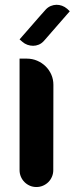

<svg xmlns="http://www.w3.org/2000/svg" viewBox="-20 -769 314 790"><path d="M213.4 -661.1Q203.1 -649.4 193.6 -638.4Q184.1 -627.4 176.5 -618.7Q168.9 -609.9 164.1 -604.5Q159.2 -599.1 159.2 -599.1Q150.4 -589.8 139.2 -585.2Q127.9 -580.6 116.2 -580.6Q104.5 -580.6 92.8 -584.7Q81.1 -588.9 71.8 -597.2L60.5 -606.9L114.3 -668.5Q124.5 -680.2 134 -691.2Q143.6 -702.1 151.4 -710.9Q159.2 -719.7 164.1 -725.1Q168.9 -730.5 168.9 -730.5Q177.7 -739.7 189 -744.4Q200.2 -749 211.9 -749.3Q223.6 -749.5 235.1 -745.4Q246.6 -741.2 256.3 -732.9L267.1 -722.7ZM90.3 -527.8Q112.8 -527.8 132.8 -519.3Q152.8 -510.7 167.7 -496.1Q182.6 -481.4 191.2 -461.9Q199.7 -442.4 199.7 -419.9L199.2 -68.8Q199.2 -54.7 193.8 -42Q188.5 -29.3 179 -19.8Q169.4 -10.3 156.7 -4.9Q144 0.5 129.9 0.5Q115.2 0.5 102.8 -4.9Q90.3 -10.3 80.8 -19.8Q71.3 -29.3 65.9 -42Q60.5 -54.7 60.5 -68.8V-527.8Z"/></svg>

Font: Millunium
Style: Bold
Weight: 700
Designer: kolcsarzsolt
Foundry: Kolcsar Szilard Zsolt
Version: Version 2.000980; 2016